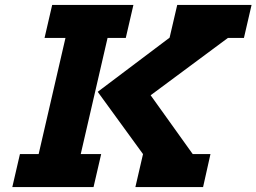

<svg xmlns="http://www.w3.org/2000/svg" viewBox="-20 -760 1042 780"><path d="M192 -740H522L491 -606H417L308 -134H391L360 0H30L61 -134H137L246 -606H161ZM669 -607 700 -740H1002L971 -606H906L592 -373L763 -134H835L805 0H530L561 -134L377 -387Z"/></svg>

Font: Arvo
Style: Bold Italic
Weight: 700
Italic angle: -13°
Designer: Anton Koovit (Cyrillic Expansion: Cyreal)
Foundry: Anton Koovit, Yassin Baggar
Version: Version 3.000